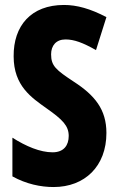

<svg xmlns="http://www.w3.org/2000/svg" viewBox="-20 -744 477 774"><path d="M409 -208C409 -303 362 -360 277 -415C206 -462 186 -478 186 -525C186 -560 206 -585 244 -585C279 -585 314 -572 367 -542L409 -675C344 -709 290 -724 238 -724C105 -724 34 -640 35 -517C35 -397 108 -350 168 -307C232 -262 257 -237 257 -196C257 -159 238 -130 192 -130C142 -130 85 -154 30 -189V-33C86 -2 144 10 196 10C322 10 409 -74 409 -208Z"/></svg>

Font: Noto Sans Gujarati UI ExtraCondensed ExtraBold
Style: Regular
Weight: 800
Width: 2
Designer: Jelle Bosma - Monotype Design Team, Universal Thirst
Foundry: Monotype Imaging Inc.
Version: Version 2.106